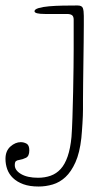

<svg xmlns="http://www.w3.org/2000/svg" viewBox="-144 -460 389 701"><path d="M-37 89Q-37 110 -49 116Q-61 122 -74 124Q-82 125 -86 128.5Q-90 132 -90 143Q-90 162 -67 175.5Q-44 189 -5 189Q20 189 41 181.5Q62 174 77.5 157Q93 140 103 111Q113 82 117 40Q119 14 120.5 -31Q122 -76 123 -124Q124 -172 124.5 -214.5Q125 -257 125 -278V-388Q125 -400 119 -404.5Q113 -409 100 -409H20Q-18 -409 -18 -419Q-18 -426 -3 -430.5Q12 -435 35 -437Q58 -439 85.5 -439.5Q113 -440 139 -440Q155 -440 158.5 -430.5Q162 -421 162 -402Q162 -395 162 -368.5Q162 -342 161.5 -306.5Q161 -271 160.5 -231Q160 -191 159.5 -155.5Q159 -120 159 -94Q159 -68 159 -61Q159 -51 158.5 -37Q158 -23 157 -8Q156 7 155 20.5Q154 34 153 44Q147 98 131.5 132.5Q116 167 95 186.5Q74 206 48.5 213.5Q23 221 -3 221Q-36 221 -59 212.5Q-82 204 -96.5 190Q-111 176 -117.5 158Q-124 140 -124 120Q-124 91 -106 75Q-88 59 -68 59Q-57 59 -47 64.5Q-37 70 -37 89Z"/></svg>

Font: Life Savers
Style: Regular
Weight: 400
Designer: Pablo Impallari, Rodrigo Fuenzalida, Brenda Gallo
Foundry: Pablo Impallari, Rodrigo Fuenzalida, Brenda Gallo
Version: Version 3.001; ttfautohint (v0.95) -l 8 -r 50 -G 200 -x 14 -